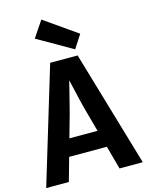

<svg xmlns="http://www.w3.org/2000/svg" viewBox="-152 -1139 939 1229"><g transform="rotate(-15 317.0 -525.0)"><path d="M406 -810 174 -943 246 -1050 463 -898ZM-3 0 229 -768H411L637 0H483L365 -430Q359 -452 350.5 -488.5Q342 -525 332.5 -565.5Q323 -606 314.5 -643Q306 -680 300 -702H336Q330 -679 321 -641.5Q312 -604 301.5 -562.5Q291 -521 281.5 -483.5Q272 -446 266 -423L147 0ZM155 -155V-269H465V-155Z"/></g></svg>

Font: Yaldevi
Style: Bold
Weight: 700
Designer: Sol Matas, Rajitha Manaperi, Kosala Senevirathne
Foundry: Mooniak
Version: Version 1.100